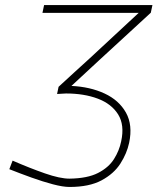

<svg xmlns="http://www.w3.org/2000/svg" viewBox="-20 -733 625 762"><path d="M256 9Q230 9 190.2 -1.5Q150.5 -12 105.2 -28.2Q60 -44.5 17 -61.5L30 -95.5Q99 -65.5 158.5 -44.8Q218 -24 256 -24Q327 -25 369 -46.5Q411 -68 432.2 -101.5Q453.5 -135 461 -172.5Q475 -237 448.8 -279Q422.5 -321 368 -341.5Q313.5 -362 242 -362Q234.5 -361.5 224.2 -361Q214 -360.5 206.5 -360L212.5 -388.5Q242.5 -416 273.8 -444.8Q305 -473.5 335.5 -501L530.5 -682H148.5L155 -713H585L578.5 -682.5Q527 -635 475.8 -588Q424.5 -541 372.5 -493L263.5 -392Q337.5 -388.5 394.8 -362Q452 -335.5 479.8 -286.2Q507.5 -237 492.5 -166Q483.5 -124 457.8 -83.8Q432 -43.5 383 -17.2Q334 9 256 9Z"/></svg>

Font: Commissioner Loud Thin
Style: Italic
Weight: 100
Italic angle: -12°
Designer: Kostas Bartsokas
Foundry: Kostas Bartsokas
Version: Version 1.000; ttfautohint (v1.8.3)